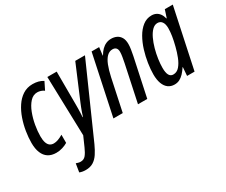

<svg xmlns="http://www.w3.org/2000/svg" viewBox="-123 -901 1764 1497"><g transform="rotate(-30 759.5 -153.0)"><path d="M155.3 9.8Q112.8 9.8 83.7 -8.8Q54.7 -27.3 39.6 -64Q24.4 -100.6 24.4 -153.8Q24.4 -201.7 33 -255.4Q41.5 -309.1 59.3 -360.8Q77.1 -412.6 105 -454.8Q132.8 -497.1 171.4 -522.2Q210 -547.4 260.3 -547.4Q288.1 -547.4 311 -541.3Q334 -535.2 354 -522.5L319.8 -453.6Q307.1 -463.4 291 -468.5Q274.9 -473.6 259.8 -473.6Q222.2 -473.6 194.1 -442.6Q166 -411.6 147.5 -363.3Q128.9 -314.9 119.6 -261.7Q110.4 -208.5 110.4 -163.6Q110.4 -129.4 117.7 -107.2Q125 -85 139.4 -74.2Q153.8 -63.5 174.8 -63.5Q193.4 -63.5 214.6 -71.3Q235.8 -79.1 258.8 -92.8V-19.5Q238.8 -7.3 211.7 1.2Q184.6 9.8 155.3 9.8Z M287.1 240.7Q269.5 240.7 256.1 238Q242.7 235.4 231.9 231L244.1 155.8Q254.4 159.7 264.4 162.1Q274.4 164.6 285.2 164.6Q313.5 164.6 330.8 143.3Q348.1 122.1 365.2 83L403.8 -4.4L388.7 -537.6H472.7L473.6 -243.2Q473.6 -225.1 473.4 -205.8Q473.1 -186.5 472.4 -167Q471.7 -147.5 470.2 -128.4H473.1Q479 -147.9 485.8 -167.2Q492.7 -186.5 499.5 -203.9Q506.3 -221.2 511.7 -233.9L640.1 -537.6H727.5L444.8 99.6Q425.3 142.6 404.3 174.3Q383.3 206.1 355.2 223.4Q327.1 240.7 287.1 240.7Z M673.3 0 787.1 -537.6H855L846.2 -466.3H848.6Q863.3 -492.2 881.6 -510.5Q899.9 -528.8 921.4 -538.1Q942.9 -547.4 967.3 -547.4Q994.6 -547.4 1016.6 -536.9Q1038.6 -526.4 1051.8 -503.7Q1064.9 -481 1064.9 -444.3Q1064.9 -423.8 1060.8 -397.2Q1056.6 -370.6 1051.3 -344.2L978 0H894.5L964.4 -330.1Q969.2 -354.5 973.6 -379.9Q978 -405.3 978 -424.8Q978 -446.8 967.5 -458.7Q957 -470.7 935.5 -470.7Q907.2 -470.7 885.3 -449.2Q863.3 -427.7 847.2 -387Q831.1 -346.2 818.4 -288.1L757.3 0Z M1220.2 9.8Q1187 9.8 1163.3 -7.8Q1139.6 -25.4 1127.2 -59.3Q1114.7 -93.3 1114.7 -141.6Q1114.7 -186 1123 -240.2Q1131.3 -294.4 1147.9 -348.4Q1164.6 -402.3 1190.4 -447.5Q1216.3 -492.7 1251.5 -520Q1286.6 -547.4 1331.1 -547.4Q1353.5 -547.4 1371.3 -538.6Q1389.2 -529.8 1401.9 -512.2Q1414.6 -494.6 1420.9 -468.8H1423.8L1446.3 -537.6H1518.1L1403.8 0H1336.4L1342.3 -76.2H1339.8Q1322.3 -49.3 1304 -30Q1285.6 -10.7 1265.4 -0.5Q1245.1 9.8 1220.2 9.8ZM1250 -63Q1282.7 -63 1305.9 -89.8Q1329.1 -116.7 1345.2 -158Q1361.3 -199.2 1372.1 -242.2Q1384.3 -290 1390.1 -327.1Q1396 -364.3 1396 -396Q1396 -433.1 1381.8 -453.1Q1367.7 -473.1 1341.8 -473.1Q1315.9 -473.1 1293.9 -451.2Q1272 -429.2 1254.9 -393.1Q1237.8 -356.9 1225.8 -313.7Q1213.9 -270.5 1207.8 -227.5Q1201.7 -184.6 1201.7 -149.4Q1201.7 -105.5 1213.9 -84.2Q1226.1 -63 1250 -63Z"/></g></svg>

Font: Open Sans Condensed Medium
Style: Italic
Weight: 500
Width: 3
Italic angle: -12°
Designer: Monotype Design Team
Foundry: Monotype Imaging Inc.
Version: Version 3.000